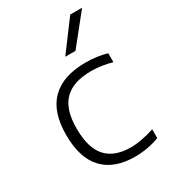

<svg xmlns="http://www.w3.org/2000/svg" viewBox="-199 -904 890 1009"><g transform="rotate(-30 246.0 -399.0)"><path d="M59.5 -270.5Q59.5 -411 130.2 -480.2Q201 -549.5 337.5 -549.5Q407.5 -549.5 466 -532V-478Q402.5 -496 340.5 -496Q231 -496 177.5 -442.2Q124 -388.5 124 -272Q124 -154 174 -99Q224 -44 323 -44Q384.5 -44 466 -70.5V-17Q395 9.5 317 9.5Q192 9.5 125.8 -60.2Q59.5 -130 59.5 -270.5ZM261 -629 394.5 -808H466.5L323 -629Z"/></g></svg>

Font: Encode Sans Expanded Light
Style: Regular
Weight: 300
Width: 7
Designer: Multiple Designers
Foundry: Impallari Type
Version: Version 2.000